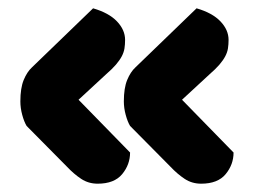

<svg xmlns="http://www.w3.org/2000/svg" viewBox="-20 -461 614 462"><path d="M542 -94Q542 -65 523 -42Q504 -19 464 -19Q442 -19 424.5 -30.5Q407 -42 390 -60L293 -158Q287 -168 282.5 -184.5Q278 -201 278 -217Q278 -249 286 -268.5Q294 -288 306 -299L453 -441Q491 -430 510.5 -409.5Q530 -389 530 -365Q530 -354 528.5 -344.5Q527 -335 522 -325.5Q517 -316 508 -305.5Q499 -295 484 -282L418 -221ZM293 -94Q293 -65 274 -42Q255 -19 215 -19Q193 -19 175.5 -30.5Q158 -42 141 -60L44 -158Q38 -168 33.5 -184.5Q29 -201 29 -217Q29 -249 37 -268.5Q45 -288 57 -299L204 -441Q242 -430 261.5 -409.5Q281 -389 281 -365Q281 -354 279.5 -344.5Q278 -335 273 -325.5Q268 -316 259 -305.5Q250 -295 235 -282L169 -221Z"/></svg>

Font: Baloo Tammudu
Style: Regular
Weight: 400
Designer: Omkar Shende and Ek Type
Foundry: Ek Type
Version: Version 1.007;PS 1.000;hotconv 1.0.88;makeotf.lib2.5.647800